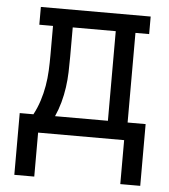

<svg xmlns="http://www.w3.org/2000/svg" viewBox="-51 -566 702 796"><g transform="rotate(5 300.0 -168.5)"><path d="M38 183V-74H95Q110 -102 120 -133Q130 -164 135.5 -196Q141 -228 142.5 -260.5Q144 -293 144 -325V-446H87V-520H544V-447H487V-74H562V183H479V0H121V183ZM185 -74H405V-447H226V-325Q226 -293 225 -261Q224 -229 219.5 -197Q215 -165 206.5 -134Q198 -103 185 -74Z"/></g></svg>

Font: Iosevka Plex Etoile
Style: Regular
Weight: 400
Designer: Belleve Invis
Foundry: Belleve Invis
Version: Version 25.1.1; ttfautohint (v1.8.4)